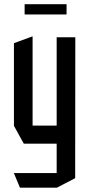

<svg xmlns="http://www.w3.org/2000/svg" viewBox="-20 -684 421 906"><path d="M247.4 201.7V-508.3H335.4L334.7 156.7L248.4 201.7ZM74.2 201.7 45.8 133.6V132.6H247.4V201.7ZM92.2 -6.1 45.8 -90.3V-91.3H247.4V-6.1ZM45.8 -91.3V-480.3L132.8 -512.2H133.8V-91.3ZM96.2 -615.7V-664.2H294.1V-615.7Z"/></svg>

Font: Foldit Thin
Style: Regular
Weight: 100
Designer: Sophia Tai
Foundry: Sophia Tai
Version: Version 1.003